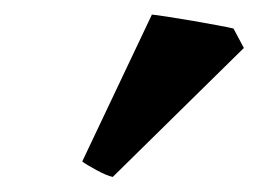

<svg xmlns="http://www.w3.org/2000/svg" viewBox="-20 -720 352 261"><path d="M133.3 -479.5Q125.5 -481 111.1 -488.8Q96.7 -496.6 91.8 -500.5L186.5 -700.2Q191.9 -699.7 207.5 -697.3Q223.1 -694.8 241.9 -691.7Q260.7 -688.5 276.4 -685.5Q292 -682.6 297.4 -681.2L311.5 -654.8Z"/></svg>

Font: Namdhinggo
Style: Bold
Weight: 700
Designer: Victor Gaultney
Foundry: SIL International
Version: Version 3.001